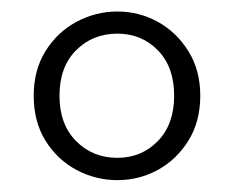

<svg xmlns="http://www.w3.org/2000/svg" viewBox="-20 -779 398 327"><path d="M179.9 -510.2Q221.1 -510.2 248.9 -538.8Q276.6 -567.4 276.6 -616Q276.6 -664.9 248.9 -693.3Q221.1 -721.7 179.9 -721.7Q137.8 -721.7 109.5 -693.3Q81.3 -664.9 81.3 -616Q81.3 -567.4 109.5 -538.8Q137.8 -510.2 179.9 -510.2ZM179.9 -472.2Q143 -472.2 110.2 -489.6Q77.5 -507.1 57.4 -539.5Q37.4 -571.9 37.4 -616Q37.4 -659.4 57.4 -691.8Q77.5 -724.2 110.2 -741.8Q143 -759.4 179.9 -759.4Q216.9 -759.4 248.8 -741.8Q280.7 -724.2 300.9 -691.8Q321.1 -659.4 321.1 -616Q321.1 -571.9 300.9 -539.5Q280.7 -507.1 248.8 -489.6Q216.9 -472.2 179.9 -472.2Z"/></svg>

Font: Noto Serif JP
Style: Regular
Weight: 200
Designer: Ryoko NISHIZUKA 西塚涼子 (kana & ideographs); Frank Grießhammer (Latin, Greek & Cyrillic); Wenlong ZHANG 张文龙 (bopomofo); San
Foundry: Adobe
Version: Version 2.001;hotconv 1.1.0;makeotfexe 2.6.0